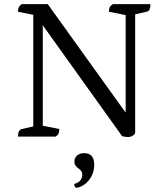

<svg xmlns="http://www.w3.org/2000/svg" viewBox="-20 -661 793 929"><path d="M602 2Q592 2 584 0.5Q576 -1 571 -2L176 -554L187 -560V-30L180 -54L267 -37Q267 -24 263.5 -15.5Q260 -7 249 0H67Q67 -16 71.5 -25Q76 -34 83 -36L152 -52L141 -25V-606L153 -587L67 -604Q67 -618 71 -626Q75 -634 85 -641H211L616 -77L588 -70V-610L594 -587L507 -604Q507 -618 511 -626Q515 -634 526 -641H708Q708 -625 704 -616Q700 -607 692 -605L623 -589L634 -612V-20Q634 -14 628.5 -9Q623 -4 615.5 -1Q608 2 602 2ZM348 248Q344 245 341.5 241Q339 237 339 229Q359 224 368.5 212Q378 200 378 185Q378 173 372 165.5Q366 158 358.5 153Q351 148 345.5 140.5Q340 133 340 121Q340 103 353 91.5Q366 80 388 80Q412 80 424 94.5Q436 109 436 136Q436 168 422 193Q408 218 388 232Q368 246 348 248Z"/></svg>

Font: Pitagon Serif
Style: Regular
Weight: 400
Designer: Travis Tran
Foundry: Pitagon
Version: Version 1.000;gftools[0.9.26]